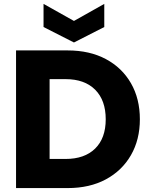

<svg xmlns="http://www.w3.org/2000/svg" viewBox="-20 -959 767 979"><path d="M324.7 -701.9Q437.2 -701.9 519.7 -657.8Q602.2 -613.7 647.7 -534.7Q693.2 -455.6 693.2 -350.8Q693.2 -247 647.7 -167.9Q602.2 -88.8 519.7 -44.4Q437.2 0 324.7 0H61.8V-701.9ZM232.9 -148.5H314.2Q411.3 -148.5 465.2 -201.5Q519.1 -254.5 519.1 -350.8Q519.1 -447.6 465.2 -501.6Q411.3 -555.5 314.2 -555.5H232.9ZM357.1 -852.2 511.7 -939.2V-821.2L357.1 -742.4L202 -821.2V-939.2Z"/></svg>

Font: Poppins Variable
Style: Regular
Weight: 100
Designer: Jonny Pinhorn
Foundry: Indian Type Foundry
Version: Version 6.000